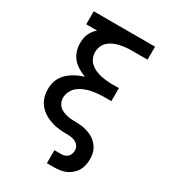

<svg xmlns="http://www.w3.org/2000/svg" viewBox="-225 -849 1049 1177"><g transform="rotate(30 300.0 -260.0)"><path d="M300 215V123H348Q360 123 372.5 119Q385 115 393.5 106.5Q402 98 406 86Q410 74 410 61Q410 47 402.5 34Q395 21 382.5 13.5Q370 6 355.5 3Q341 0 326.5 0Q312 0 297.5 -0.5Q283 -1 268.5 -2.5Q254 -4 240 -6.5Q226 -9 212 -13.5Q198 -18 184.5 -23.5Q171 -29 158.5 -36.5Q146 -44 135 -53Q124 -62 114.5 -73Q105 -84 98 -97Q91 -110 86.5 -124Q82 -138 80 -152Q78 -166 78 -181Q78 -203 82.5 -224Q87 -245 98 -264Q109 -283 124.5 -298Q140 -313 158.5 -325Q177 -337 196.5 -345.5Q216 -354 237 -360Q211 -370 186.5 -384.5Q162 -399 144 -420Q126 -441 117 -468Q108 -495 108 -523Q108 -540 110.5 -557Q113 -574 120 -589.5Q127 -605 137 -618.5Q147 -632 160 -643H83V-735H517V-643H408Q387 -643 366 -641Q345 -639 324 -634.5Q303 -630 283.5 -621.5Q264 -613 248 -599Q232 -585 223.5 -565Q215 -545 215 -523Q215 -502 223.5 -482Q232 -462 248 -448Q264 -434 283.5 -425.5Q303 -417 324 -412.5Q345 -408 366 -406Q387 -404 408 -404H452V-312H408Q384 -312 360 -310Q336 -308 312.5 -303Q289 -298 266.5 -289Q244 -280 225.5 -265Q207 -250 196 -228Q185 -206 185 -182Q185 -163 194 -145Q203 -127 219 -116.5Q235 -106 254 -100.5Q273 -95 292.5 -93.5Q312 -92 331.5 -92Q351 -92 370 -89.5Q389 -87 408 -81Q427 -75 444 -66Q461 -57 475 -43.5Q489 -30 499 -13Q509 4 513 23Q517 42 517 61Q517 83 512.5 104.5Q508 126 497 144.5Q486 163 469 177.5Q452 192 432.5 200.5Q413 209 391 212Q369 215 348 215Z"/></g></svg>

Font: Iosevka Custom SmBdEx
Style: Regular
Weight: 600
Width: 7
Monospace: yes
Designer: Belleve Invis
Foundry: Belleve Invis
Version: Version 11.2.4; ttfautohint (v1.8.4)